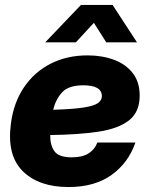

<svg xmlns="http://www.w3.org/2000/svg" viewBox="-20 -754 612 786"><path d="M260.3 11.7Q139.2 11.7 73.5 -53Q7.8 -117.7 24.4 -246.1Q35.2 -333 77.9 -396.2Q120.6 -459.5 187.5 -493.4Q254.4 -527.3 338.4 -527.3Q397.9 -527.3 446.5 -509.3Q495.1 -491.2 523.4 -454.8Q551.8 -418.5 551.8 -362.3Q551.8 -295.4 508.1 -261.2Q464.4 -227.1 382.3 -214.8Q300.3 -202.6 185.5 -201.2Q185.1 -159.7 202.9 -134.8Q220.7 -109.9 273.9 -109.9Q317.9 -109.9 343.3 -126.5Q368.7 -143.1 378.4 -170.4H534.2Q506.3 -88.4 437.3 -38.3Q368.2 11.7 260.3 11.7ZM197.8 -304.7Q280.3 -307.1 323.2 -314Q366.2 -320.8 381.6 -332.5Q397 -344.2 397 -360.4Q397 -404.8 320.8 -404.8Q260.3 -404.8 233.9 -375.5Q207.5 -346.2 197.8 -304.7ZM290.5 -580.6H165.5V-581.1L311.5 -733.9H440.9L540.5 -581.1V-580.6H415L364.3 -660.6Z"/></svg>

Font: Inter Display ExtraBold
Style: Italic
Weight: 800
Italic angle: -9.39999°
Designer: Rasmus Andersson
Foundry: rsms
Version: Version 4.000;git-a52131595